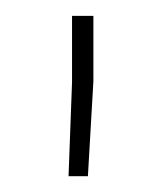

<svg xmlns="http://www.w3.org/2000/svg" viewBox="-20 -770 206 242"><path d="M70.8 -750V-666.5L66.4 -547.9H90.8L97.7 -667.5V-750Z"/></svg>

Font: Vazirmatn Thin
Style: Regular
Weight: 100
Designer: Saber Rastikerdar
Foundry: Saber Rastikerdar
Version: Version 33.003